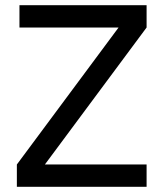

<svg xmlns="http://www.w3.org/2000/svg" viewBox="-20 -720 625 740"><path d="M55 -700H545V-614L153 -86H545V0H45V-86L437 -614H55Z"/></svg>

Font: Retni Sans Medium
Style: Regular
Weight: 500
Designer: Vitaly Kuzmin
Foundry: ParaType Ltd.
Version: Version 1.00;March 2, 2019;FontCreator 11.5.0.2425 64-bit; t